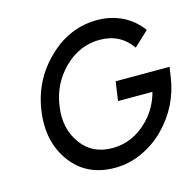

<svg xmlns="http://www.w3.org/2000/svg" viewBox="-105 -822 964 943"><g transform="rotate(-15 376.5 -350.0)"><path d="M469 -712Q327 -712 219 -607Q110 -502 89 -350Q68 -198 146 -93Q224 12 367 12Q437 12 502 -17Q535 -32 564.5 -52Q594 -72 620 -98Q725 -203 746 -350L753 -398H479L465 -301H640Q630 -263 611.5 -229.5Q593 -196 565 -167Q485 -85 380 -85Q277 -85 222 -162Q165 -240 181 -350Q196 -461 274 -538Q353 -615 455 -615Q560 -615 617 -532L692 -602Q673 -628 649.5 -648Q626 -668 597 -683Q568 -697 536 -704.5Q504 -712 469 -712Z"/></g></svg>

Font: Unageo
Style: Medium-Italic
Weight: 500
Designer: Richard Sepsi
Foundry: Richard Sepsi
Version: Version 2.000